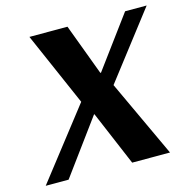

<svg xmlns="http://www.w3.org/2000/svg" viewBox="-98 -746 836 843"><g transform="rotate(-15 320.5 -325.0)"><path d="M254 -316 108 -650H281L368 -417H371L543 -650H641L410 -350L573 0H401L296 -248H294L112 0H8Z"/></g></svg>

Font: Arsenal SC
Style: Bold Italic
Weight: 700
Italic angle: -9.10001°
Designer: Andrij Shevchenko
Foundry: Stairsfor
Version: Version 2.001; ttfautohint (v1.8.4.7-5d5b)